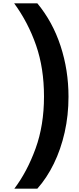

<svg xmlns="http://www.w3.org/2000/svg" viewBox="-20 -906 474 1152"><path d="M391 -326Q391 -214 368 -112Q345 -10 303 76Q261 162 204 226H66Q143 124 193.5 -15Q244 -154 244 -327Q244 -497 196.5 -634Q149 -771 65 -886H204Q296 -775 343.5 -630Q391 -485 391 -326Z"/></svg>

Font: Noto Sans Kannada UI ExtraBold
Style: Regular
Weight: 800
Designer: Jelle Bosma - Monotype Design Team
Foundry: Monotype Imaging Inc.
Version: Version 2.005; ttfautohint (v1.8.4.7-5d5b)